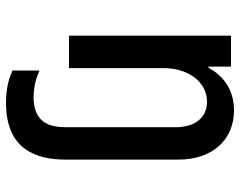

<svg xmlns="http://www.w3.org/2000/svg" viewBox="-100 -490 800 640"><g transform="rotate(90 300.0 -170.0)"><path d="M99 0H207V-314C207 -399 254 -460 319 -460C372 -460 404 -420 404 -356V11C404 64 389 118 304 118C268 118 238 109 215 98V188C237 199 272 210 323 210C480 210 512 107 512 11V-365C512 -477 447 -550 348 -550C284 -550 235 -519 206 -465H202V-540H99Z"/></g></svg>

Font: CommitMono
Style: 600Regular
Weight: 600
Monospace: yes
Designer: Eigil Nikolajsen
Foundry: Eigil Nikolajsen
Version: Version 1.143